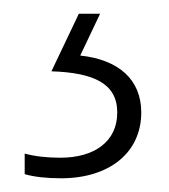

<svg xmlns="http://www.w3.org/2000/svg" viewBox="-20 -20 247 280"><path d="M186 144C186 96 153 67 97 61L126 0H95L55 84C117 86 151 102 151 144C151 187 117 210 68 210C48 210 31 208 16 204V234C30 238 48 240 69 240C139 240 186 203 186 144Z"/></svg>

Font: Noto Sans Myanmar SemiCondensed ExtraLight
Style: Regular
Weight: 200
Width: 4
Designer: Monotype Design Team
Foundry: Monotype Imaging Inc.
Version: Version 2.107